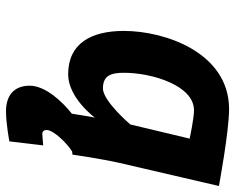

<svg xmlns="http://www.w3.org/2000/svg" viewBox="-90 -462 765 624"><g transform="rotate(90 292.0 -149.5)"><path d="M338 -398C364 -398 430 -384 430 -384L384 -191C384 -191 308 -102 267 -102C226 -102 216 -127 216 -170C216 -261 257 -398 338 -398ZM452 92C452 92 422 95 415 95C405 95 402 88 402 81C402 58 447 13 472 -2L482 -3C482 -3 495 -94 509 -156L584 -479C584 -479 407 -512 334 -512C152 -512 80 -306 80 -170C80 -66 119 11 221 11C298 11 362 -76 362 -76C358 -61 351 -11 349 -1C312 28 258 84 258 136C258 187 290 213 341 213C382 213 439 202 439 202L452 92Z"/></g></svg>

Font: RazerF5
Style: Bold Italic
Weight: 700
Foundry: Razer Inc.
Version: Version 2